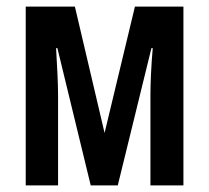

<svg xmlns="http://www.w3.org/2000/svg" viewBox="-20 -562 634 582"><path d="M536 -542H389L297 -159L207 -542H58V0H156V-274C156 -311 153 -363 150 -416H154L255 0H337L439 -416H443C438 -359 436 -309 436 -272V0H536Z"/></svg>

Font: Noto Sans Display Condensed Medium
Style: Regular
Weight: 500
Width: 3
Designer: Monotype Design Team
Foundry: Monotype Imaging Inc.
Version: Version 1.900